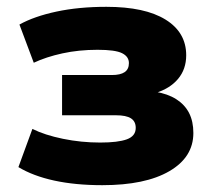

<svg xmlns="http://www.w3.org/2000/svg" viewBox="-20 -532 630 563"><path d="M280 11Q201 11 139 -2.5Q77 -16 34 -42L75 -154Q111 -136 164.5 -125Q218 -114 274 -114Q326 -114 352 -123.5Q378 -133 378 -157Q378 -176 364 -185Q350 -194 320 -194H162V-312H308Q333 -312 345.5 -320.5Q358 -329 358 -347Q358 -366 338 -376Q318 -386 266 -386Q211 -386 163 -375.5Q115 -365 79 -348L37 -460Q80 -484 145.5 -498Q211 -512 292 -512Q405 -512 465.5 -474.5Q526 -437 526 -370Q526 -329 502 -300.5Q478 -272 435 -259V-263Q472 -257 497 -241Q522 -225 534.5 -200.5Q547 -176 547 -142Q547 -71 476.5 -30Q406 11 280 11Z"/></svg>

Font: Nunito Sans 9pt Black
Style: Regular
Weight: 900
Version: Version 3.101;gftools[0.9.27]